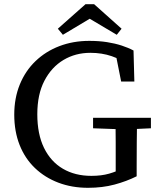

<svg xmlns="http://www.w3.org/2000/svg" viewBox="-20 -881 763 916"><path d="M400 15Q323 15 258.5 -9.5Q194 -34 146.5 -79.5Q99 -125 73.5 -189.5Q48 -254 48 -334Q48 -413 74.5 -478Q101 -543 149.5 -589.5Q198 -636 263.5 -661Q329 -686 406 -686Q452 -686 490.5 -680Q529 -674 561 -663.5Q593 -653 617 -640L621 -492H558L529 -638L596 -628V-567Q560 -597 513 -613Q466 -629 411 -629Q340 -629 283 -595Q226 -561 192 -496Q158 -431 158 -336Q158 -241 190 -175.5Q222 -110 280 -76Q338 -42 416 -42Q464 -42 500.5 -52.5Q537 -63 573 -81L532 -33V-88Q532 -145 532 -203Q532 -261 531 -319H634Q633 -262 632.5 -204Q632 -146 632 -88V-40Q584 -16 526.5 -0.5Q469 15 400 15ZM424 -269V-319H700V-269L592 -264H563ZM429 -861 560 -744 537 -715 367 -816H449L280 -715L256 -744L388 -861Z"/></svg>

Font: Source Serif 4
Style: Regular
Weight: 400
Designer: Frank Grießhammer
Foundry: Adobe Systems Incorporated
Version: Version 4.004;hotconv 1.0.116;makeotfexe 2.5.65601